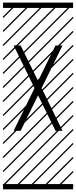

<svg xmlns="http://www.w3.org/2000/svg" viewBox="-23 -990 577 1453"><path d="M292 -323.2 450.2 0H397L265.1 -268.6L133.3 0H80.1L238.3 -323.2L80.1 -646H133.3L265.1 -377.4L397 -646H450.2ZM0 402.8H530.3V442.9H0ZM0 -970.2H530.3V-930.2H0ZM526.9 410.6 533.7 417.5 525.4 425.8 518.6 418.9ZM526.9 304.7 533.7 311.5 419.4 425.8 412.6 418.9ZM526.9 198.7 533.7 205.6 313.5 425.8 306.6 418.9ZM526.9 92.3 533.7 99.1 207.5 425.8 200.7 418.9ZM526.9 -13.2 533.7 -6.3 101.6 425.8 94.7 418.9ZM526.9 -119.1 533.7 -112.3 3.4 418 -3.4 411.1ZM526.9 -225.6 533.7 -218.8 3.4 311.5 -3.4 304.7ZM526.9 -331.5 533.7 -324.7 3.4 205.6 -3.4 198.7ZM526.9 -438 533.7 -431.2 3.4 99.1 -3.4 92.3ZM526.9 -543.5 533.7 -536.6 3.4 -6.3 -3.4 -13.2ZM526.9 -649.4 533.7 -642.6 3.4 -112.3 -3.4 -119.1ZM526.9 -755.9 533.7 -749 3.4 -218.8 -3.4 -225.6ZM526.9 -861.8 533.7 -855 3.4 -324.7 -3.4 -331.5ZM516.6 -958 523.4 -951.2 3.4 -431.2 -3.4 -438ZM411.1 -958 418 -951.2 3.4 -536.6 -3.4 -543.5ZM305.2 -958 312 -951.2 3.4 -642.6 -3.4 -649.4ZM198.7 -958 205.6 -951.2 3.4 -749 -3.4 -755.9ZM92.3 -958 99.1 -951.2 3.4 -855 -3.4 -861.8Z"/></svg>

Font: AzarMehrMSRS3
Style: Regular
Weight: 1
Designer: Amin Abedi
Version: Version 1.00